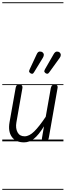

<svg xmlns="http://www.w3.org/2000/svg" viewBox="-25 -1250 581 1698"><path d="M187.5 9Q114 9 79.5 -39.5Q45 -88 59.5 -169.5L114 -476Q115 -482 119.5 -491.2Q124 -500.5 147.5 -500.5Q166.5 -500.5 170.8 -491Q175 -481.5 173.5 -473L120 -167.5Q111 -116 130 -80.2Q149 -44.5 192.5 -44.5Q234 -44.5 278 -88Q322 -131.5 379.5 -217.5L424.5 -472Q425.5 -477.5 430.8 -489Q436 -500.5 459 -500.5Q478.5 -500.5 482.2 -491.5Q486 -482.5 484.5 -474L407 -33.5Q405 -21.5 400.2 -14Q395.5 -6.5 387 -3.2Q378.5 0 365 0Q351 0 347.2 -7Q343.5 -14 346.5 -31L364 -132.5Q315.5 -55 275 -23Q234.5 9 187.5 9ZM187.5 9Q114 9 79.5 -39.5Q45 -88 59.5 -169.5L114 -476Q115 -482 119.5 -491.2Q124 -500.5 147.5 -500.5Q166.5 -500.5 170.8 -491Q175 -481.5 173.5 -473L120 -167.5Q111 -116 130 -80.2Q149 -44.5 192.5 -44.5Q234 -44.5 278 -88Q322 -131.5 379.5 -217.5L424.5 -472Q425.5 -477.5 430.8 -489Q436 -500.5 459 -500.5Q478.5 -500.5 482.2 -491.5Q486 -482.5 484.5 -474L407 -33.5Q405 -21.5 400.2 -14Q395.5 -6.5 387 -3.2Q378.5 0 365 0Q351 0 347.2 -7Q343.5 -14 346.5 -31L364 -132.5Q315.5 -55 275 -23Q234.5 9 187.5 9ZM380 -601.5Q372 -607 368 -614.2Q364 -621.5 372.5 -637L449.5 -771Q462 -793 477.2 -793.8Q492.5 -794.5 501.5 -787Q513 -776 512.5 -763.2Q512 -750.5 503.5 -739L411 -611Q402.5 -598.5 394.8 -598Q387 -597.5 380 -601.5ZM245.5 -601.5Q237 -607 233.5 -613.8Q230 -620.5 237.5 -637L300 -771Q310.5 -794 326.8 -794.2Q343 -794.5 352 -786.5Q363.5 -776 362.5 -763.8Q361.5 -751.5 354 -739L276 -611Q268 -597.5 260 -597.5Q252 -597.5 245.5 -601.5ZM-5 420.5H536V428.5H-5ZM-5 -16H536V0H-5ZM-5 -505.5H536V-497.5H-5ZM-5 -1230H536V-1222H-5Z"/></svg>

Font: Edu VIC WA NT Pre Guide
Style: Regular
Weight: 400
Designer: Tina and Corey Anderson, Eben Sorkin, Mirko Velimirovic
Foundry: Google for Education
Version: Version 1.000